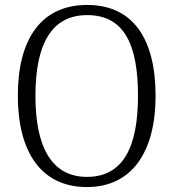

<svg xmlns="http://www.w3.org/2000/svg" viewBox="-20 -745 702 775"><path d="M331 10C514 10 608 -134 608 -358C608 -588 517 -725 332 -725C145 -725 52 -586 52 -359C52 -134 144 10 331 10ZM331 -31C187 -31 123 -154 123 -358C123 -564 186 -684 332 -684C482 -684 537 -564 537 -358C537 -153 478 -31 331 -31Z"/></svg>

Font: Noto Serif Myanmar SemiCondensed Light
Style: Regular
Weight: 300
Width: 4
Designer: Ben Mitchell and the Monotype Design Team
Foundry: Monotype Imaging Inc.
Version: Version 2.106